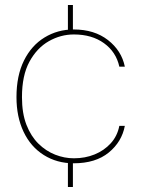

<svg xmlns="http://www.w3.org/2000/svg" viewBox="-20 -642 567 769"><path d="M252 107V-3H272V107ZM252 -512V-622H272V-512ZM275 12Q208 12 155.5 -21Q103 -54 74.5 -114Q46 -174 46 -253Q46 -339 76 -399.5Q106 -460 158.5 -492Q211 -524 275 -524Q358 -524 412.5 -481.5Q467 -439 480 -375H458Q445 -434 396.5 -469Q348 -504 276 -504Q223 -504 175.5 -477Q128 -450 98 -395Q68 -340 68 -253Q68 -188 86 -142Q104 -96 134 -66.5Q164 -37 201 -22.5Q238 -8 276 -8Q321 -8 359 -23.5Q397 -39 423.5 -68Q450 -97 458 -138H480Q468 -74 415.5 -31Q363 12 275 12Z"/></svg>

Font: DM Sans 12pt Thin
Style: Regular
Weight: 250
Version: Version 4.004;gftools[0.9.30]